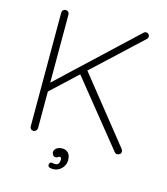

<svg xmlns="http://www.w3.org/2000/svg" viewBox="-126 -798 935 1074"><g transform="rotate(15 341.0 -261.0)"><path d="M606 5Q598 5 592 -2L290 -376L322 -408L624 -30Q629 -23 629 -16Q629 -4 620.5 0.5Q612 5 606 5ZM588 -696Q596 -696 602 -690Q608 -684 608 -676Q608 -668 602 -662L136 -228L127 -271L574 -690Q580 -696 588 -696ZM121 0Q111 0 105.5 -6Q100 -12 100 -21V-679Q100 -688 106 -694Q112 -700 121 -700Q130 -700 136 -694Q142 -688 142 -679V-21Q141 -12 135 -6Q129 0 121 0ZM351 108Q351 128 341 144Q331 160 315.5 169Q300 178 282 178Q266 178 259 174Q252 170 252 162Q252 155 255.5 150Q259 145 265 145Q270 145 275.5 147Q281 149 294 147Q302 145 306.5 137Q311 129 311 114Q311 102 301 102Q295 102 291.5 106Q288 110 280 110Q269 111 263 102.5Q257 94 257 87Q257 73 269.5 63Q282 53 304 53Q324 53 337.5 66.5Q351 80 351 108Z"/></g></svg>

Font: Quicksand Light Light
Style: Regular
Weight: 300
Version: Version 3.006